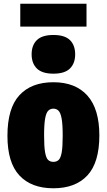

<svg xmlns="http://www.w3.org/2000/svg" viewBox="-20 -1001 574 1032"><path d="M267 11Q148.5 11 84.2 -58Q20 -127 20 -271Q20 -419 84.2 -489Q148.5 -559 267 -559Q385.5 -559 449.8 -487.2Q514 -415.5 514 -273Q514 -127.5 449.8 -58.2Q385.5 11 267 11ZM267 -131Q284 -131 295 -141Q306 -151 311.5 -181Q317 -211 317 -271Q317 -333 311.2 -364.2Q305.5 -395.5 294.2 -406.2Q283 -417 267 -417Q251 -417 239.8 -406.5Q228.5 -396 222.8 -365Q217 -334 217 -273Q217 -212 222.5 -181.5Q228 -151 239 -141Q250 -131 267 -131ZM267 -605Q206.5 -605 178.2 -632.8Q150 -660.5 150 -709Q150 -758 178.2 -785.5Q206.5 -813 267 -813Q328 -813 356 -785.5Q384 -758 384 -709Q384 -660.5 356 -632.8Q328 -605 267 -605ZM89 -858V-981H445V-858Z"/></svg>

Font: Encode Sans Cnd Black
Style: Regular
Weight: 900
Width: 3
Designer: Multiple Designers
Foundry: Impallari Type
Version: Version 3.002; ttfautohint (v1.8.3) -l 8 -r 50 -G 200 -x 14 